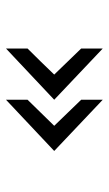

<svg xmlns="http://www.w3.org/2000/svg" viewBox="119 -559 363 641"><g transform="rotate(-90 300.5 -238.5)"><path d="M117 -239Q160 -280 202.5 -319.5Q245 -359 288 -400V-328Q266 -305 244.5 -283.5Q223 -262 201 -239Q223 -216 244.5 -194Q266 -172 288 -149V-77ZM288 -239Q331 -280 373.5 -319.5Q416 -359 459 -400V-328Q437 -306 415.5 -284Q394 -262 372 -239Q394 -216 415.5 -194Q437 -172 459 -149V-77Z"/></g></svg>

Font: Josefin Slab SemiBold
Style: Regular
Weight: 600
Designer: Santiago Orozco
Foundry: Typemade
Version: Version 2.000